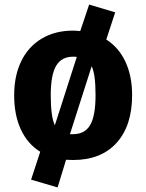

<svg xmlns="http://www.w3.org/2000/svg" viewBox="-20 -683 640 840"><path d="M558 -267Q558 -133 490 -58Q422 17 300 17L269 16L232 137L116 103L156 -19Q101 -53 71.5 -116Q42 -179 42 -266Q42 -351 72.5 -414.5Q103 -478 161.5 -513.5Q220 -549 300 -549Q311 -549 331 -547L370 -663L484 -629L445 -510Q500 -475 529 -412.5Q558 -350 558 -267ZM202 -266Q202 -172 220 -135L316 -434Q311 -435 300 -435Q249 -435 225.5 -395Q202 -355 202 -266ZM398 -267Q398 -359 381 -393L286 -96H300Q351 -96 374.5 -136Q398 -176 398 -267Z"/></svg>

Font: Fira Mono
Style: Bold
Weight: 700
Monospace: yes
Designer: Carrois Corporate & Edenspiekermann AG
Foundry: Carrois Corporate GbR & Edenspiekermann AG
Version: Version 3.206